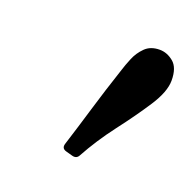

<svg xmlns="http://www.w3.org/2000/svg" viewBox="-63 -819 394 392"><g transform="rotate(20 134.0 -623.5)"><path d="M143.5 -497Q139 -489 129.5 -491.5L115 -495.5Q104 -498.5 107.5 -509.5Q120.5 -550.5 133.5 -594.2Q146.5 -638 164 -690.5Q167.5 -702 173.8 -717.2Q180 -732.5 191.8 -744.2Q203.5 -756 223.5 -756Q239.5 -756 253.5 -744.5Q267.5 -733 267.5 -705Q267.5 -680.5 245.5 -646.8Q223.5 -613 194.2 -574.8Q165 -536.5 143.5 -497Z"/></g></svg>

Font: Besley
Style: Italic
Weight: 400
Italic angle: -13°
Designer: Owen Earl
Foundry: indestructible type*
Version: Version 4.000; ttfautohint (v1.8.4.7-5d5b)